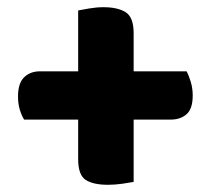

<svg xmlns="http://www.w3.org/2000/svg" viewBox="-20 -554 585 533"><path d="M351 -356H498Q504 -345 509.5 -327Q515 -309 515 -289Q515 -252 498 -237Q481 -222 454 -222H351V-49Q341 -47 320 -44Q299 -41 280 -41Q239 -41 218 -54.5Q197 -68 197 -112V-222H47Q40 -233 35 -249.5Q30 -266 30 -286Q30 -323 47 -339.5Q64 -356 91 -356H197V-525Q207 -527 227.5 -530.5Q248 -534 267 -534Q307 -534 329 -520Q351 -506 351 -462Z"/></svg>

Font: Baloo 2 ExtraBold
Style: Regular
Weight: 800
Designer: Sarang Kulkarni and Ek Type
Foundry: Ek Type
Version: Version 1.640;hotconv 1.0.111;makeotfexe 2.5.65597; ttfautoh